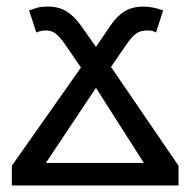

<svg xmlns="http://www.w3.org/2000/svg" viewBox="-20 -566 581 586"><path d="M120.1 -68.8H418.9L272.9 -297.9ZM456.1 -466.8Q446.3 -473.1 431.2 -473.1Q408.7 -473.1 395.3 -463.4Q381.8 -453.6 365.2 -429.2L318.8 -361.8L524.9 -60.1V0H16.1V-60.1L227.1 -359.9L178.2 -431.2Q160.6 -456.1 148.4 -464.6Q136.2 -473.1 118.2 -473.1Q106.4 -473.1 90.8 -466.8L68.8 -534.2Q81.1 -538.6 93 -542.2Q105 -545.9 126 -545.9Q160.2 -545.9 183.6 -531Q207 -516.1 227.1 -487.8L272.9 -422.9L317.9 -488.8Q336.4 -516.6 359.9 -531.2Q383.3 -545.9 418 -545.9Q445.3 -545.9 478 -534.2Z"/></svg>

Font: NotoPenekeko
Style: Regular
Weight: 400
Designer: Monotype Design team
Foundry: Monotype Imaging Inc.
Version: Version 1.04